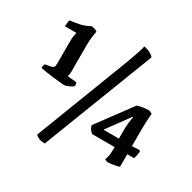

<svg xmlns="http://www.w3.org/2000/svg" viewBox="-184 -948 1240 1237"><g transform="rotate(30 435.5 -330.0)"><path d="M220 -287Q215 -287 190.5 -289.5Q166 -292 135 -295.5Q104 -299 77 -303.5Q50 -308 40 -311Q40 -319 42.5 -328Q45 -337 47 -341L87 -348Q102 -351 108 -358Q114 -365 114 -384V-551Q114 -569 116.5 -587.5Q119 -606 122 -618H37Q37 -631 38.5 -644Q40 -657 44 -666Q85 -670 120.5 -678.5Q156 -687 183 -704Q196 -704 209.5 -700Q223 -696 230 -689Q226 -671 222.5 -642.5Q219 -614 219 -584V-385Q219 -370 217 -361.5Q215 -353 213 -349L281 -342Q283 -338 284.5 -331Q286 -324 286 -316Q277 -308 255.5 -297.5Q234 -287 220 -287ZM302 101Q276 101 259.5 94.5Q243 88 231 76L458 -514Q484 -579 501.5 -627Q519 -675 530 -708Q541 -741 545 -761Q572 -757 592 -746Q612 -735 620 -723ZM709 3Q708 3 701 -0.5Q694 -4 690 -6Q694 -14 698.5 -33Q703 -52 703 -72V-104H537Q529 -109 518.5 -121.5Q508 -134 505 -153L692 -406Q707 -412 732 -416Q757 -420 779 -420L803 -409Q802 -402 800.5 -381.5Q799 -361 798 -336.5Q797 -312 797 -291V-165L852 -168L859 -159Q858 -146 854.5 -129.5Q851 -113 847 -105H797V-11Q791 -9 775.5 -5.5Q760 -2 741.5 0.5Q723 3 709 3ZM585 -165H700V-240Q700 -255 702 -274Q704 -293 706.5 -309Q709 -325 711 -329L707 -332Z"/></g></svg>

Font: Texturina 12pt
Style: Bold
Weight: 700
Designer: Guillermo Torres Carreño
Foundry: Omnibus-Type
Version: Version 1.002